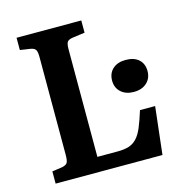

<svg xmlns="http://www.w3.org/2000/svg" viewBox="-105 -798 850 894"><g transform="rotate(-15 320.5 -351.5)"><path d="M54 0V-59L103 -66Q122 -70 128 -79.5Q134 -89 134 -118V-590Q134 -615 127.5 -624.5Q121 -634 101 -637L54 -644V-703H366V-644L307 -636Q287 -633 280.5 -624Q274 -615 274 -589V-70H371Q404 -70 426 -77Q448 -84 464.5 -101.5Q481 -119 494 -150Q507 -181 522 -229H595L569 0ZM517 -318Q479 -318 455.5 -339Q432 -360 432 -395Q432 -430 455 -451Q478 -472 517 -472Q558 -472 580.5 -451.5Q603 -431 603 -396Q603 -361 579.5 -339.5Q556 -318 517 -318Z"/></g></svg>

Font: Literata 18pt SemiBold
Style: Regular
Weight: 600
Designer: Latin by Veronika Burian and Jose Scaglione. Greek by Irene Vlachou. Cyrillic by Vera Evstafieva.
Foundry: TypeTogether
Version: Version 3.103;gftools[0.9.29]